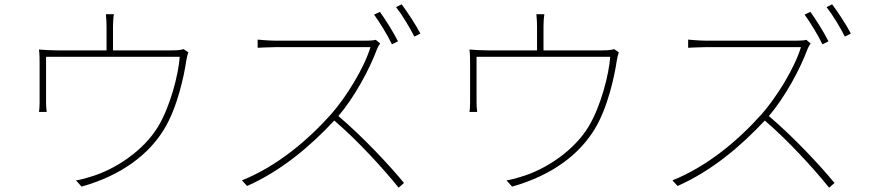

<svg xmlns="http://www.w3.org/2000/svg" viewBox="-20 -851 4040 892"><path d="M833 -623C825 -620 812 -617 779 -617H505V-727C505 -740 506 -766 509 -785H472C474 -766 475 -740 475 -727V-617H246C214 -617 185 -619 161 -621C164 -601 164 -573 164 -553V-375C164 -363 163 -341 161 -331H197C195 -342 194 -363 194 -376V-587H815C809 -505 772 -358 714 -262C648 -153 517 -63 398 -29C376 -22 354 -16 333 -13L359 16C547 -37 672 -135 742 -250C804 -350 836 -503 845 -567C848 -585 852 -601 855 -608Z M1829 -659C1807 -703 1770 -761 1745 -796L1718 -783C1745 -746 1782 -685 1801 -645ZM1726 -666C1715 -663 1701 -662 1680 -662H1261C1229 -662 1177 -667 1177 -667V-629C1177 -629 1231 -632 1261 -632H1701C1673 -537 1588 -399 1518 -320C1406 -195 1265 -78 1104 -13L1128 13C1288 -58 1422 -172 1533 -291C1641 -199 1763 -65 1832 21L1857 -1C1786 -87 1665 -216 1552 -312C1626 -398 1697 -529 1732 -624C1734 -630 1742 -644 1746 -649ZM1820 -818C1849 -781 1882 -726 1905 -681L1933 -695C1913 -734 1873 -795 1846 -831Z M2833 -623C2825 -620 2812 -617 2779 -617H2505V-727C2505 -740 2506 -766 2509 -785H2472C2474 -766 2475 -740 2475 -727V-617H2246C2214 -617 2185 -619 2161 -621C2164 -601 2164 -573 2164 -553V-375C2164 -363 2163 -341 2161 -331H2197C2195 -342 2194 -363 2194 -376V-587H2815C2809 -505 2772 -358 2714 -262C2648 -153 2517 -63 2398 -29C2376 -22 2354 -16 2333 -13L2359 16C2547 -37 2672 -135 2742 -250C2804 -350 2836 -503 2845 -567C2848 -585 2852 -601 2855 -608Z M3829 -659C3807 -703 3770 -761 3745 -796L3718 -783C3745 -746 3782 -685 3801 -645ZM3726 -666C3715 -663 3701 -662 3680 -662H3261C3229 -662 3177 -667 3177 -667V-629C3177 -629 3231 -632 3261 -632H3701C3673 -537 3588 -399 3518 -320C3406 -195 3265 -78 3104 -13L3128 13C3288 -58 3422 -172 3533 -291C3641 -199 3763 -65 3832 21L3857 -1C3786 -87 3665 -216 3552 -312C3626 -398 3697 -529 3732 -624C3734 -630 3742 -644 3746 -649ZM3820 -818C3849 -781 3882 -726 3905 -681L3933 -695C3913 -734 3873 -795 3846 -831Z"/></svg>

Font: Noto Sans T Chinese Thin
Style: Regular
Weight: 100
Designer: Ryoko NISHIZUKA (kana & ideographs); Paul D. Hunt (Latin, Greek & Cyrillic); Wenlong ZHANG (bopomofo); Sandoll Communica
Foundry: Adobe Systems Incorporated
Version: Version 1.000;PS 1;hotconv 1.0.78;makeotf.lib2.5.61930